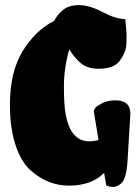

<svg xmlns="http://www.w3.org/2000/svg" viewBox="-20 -729 544 754"><path d="M472 -654Q477 -607 477 -591Q477 -575 476.5 -558Q476 -541 469 -523.5Q462 -506 450 -490Q427 -459 367 -459Q326 -459 300.5 -478.5Q275 -498 252 -535Q231 -462 231 -389Q231 -316 238 -280Q257 -174 331 -174Q348 -174 367 -179L348 -294Q350 -299 354.5 -305.5Q359 -312 381 -323.5Q403 -335 434 -335Q492 -335 492 -282L481 -100Q477 -26 455 -8Q430 14 397 -1L389 -50Q339 0 251 0Q166 0 98 -62Q62 -95 40.5 -161Q19 -227 19 -318Q19 -447 69.5 -529Q120 -611 193 -647Q203 -669 226.5 -689Q250 -709 290.5 -709Q331 -709 383 -681.5Q435 -654 472 -654Z"/></svg>

Font: Chela One
Style: Regular
Weight: 400
Designer: Miguel Hernandez
Foundry: LatinoType
Version: Version 1.001